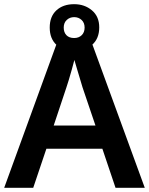

<svg xmlns="http://www.w3.org/2000/svg" viewBox="-20 -899 713 919"><path d="M533 0 470 -187H202L139 0H0L261 -717H411L673 0ZM375 -481Q371 -495 363.5 -519.5Q356 -544 348.5 -569.5Q341 -595 336 -612Q331 -592 323.5 -565.5Q316 -539 309 -515.5Q302 -492 298 -481L237 -298H437ZM335 -654Q283 -654 250.5 -684Q218 -714 218 -767Q218 -820 250 -849.5Q282 -879 335 -879Q385 -879 420 -849.5Q455 -820 455 -768Q455 -714 420.5 -684Q386 -654 335 -654ZM335 -717Q357 -717 371 -730.5Q385 -744 385 -767Q385 -790 370.5 -803.5Q356 -817 335 -817Q314 -817 299.5 -803.5Q285 -790 285 -767Q285 -744 298 -730.5Q311 -717 335 -717Z"/></svg>

Font: Noto Sans Javanese SemiBold
Style: Regular
Weight: 600
Version: Version 2.004